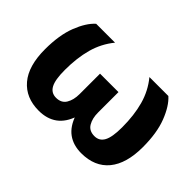

<svg xmlns="http://www.w3.org/2000/svg" viewBox="-99 -748 996 996"><g transform="rotate(45 399.5 -250.0)"><path d="M242.9 14.6Q303.2 14.6 343.9 -15Q384.5 -44.7 404.3 -105.7H395.3Q415.8 -43.5 456.1 -14.4Q496.3 14.6 554.2 14.6Q653.3 14.6 706.1 -49.3Q758.8 -113.3 758.8 -234.1Q758.8 -338.1 731.1 -409.3Q703.4 -480.5 664.6 -515.1H525.6Q571.3 -459.5 590.7 -389.2Q610.1 -318.8 610.1 -230.5Q610.1 -158.9 593.1 -127.7Q576.2 -96.4 540.5 -96.4Q501.5 -96.4 484.4 -125.1Q467.3 -153.8 467.3 -196.3V-346.4H332V-196.3Q332 -153.8 314.8 -125.1Q297.6 -96.4 259 -96.4Q223.1 -96.4 206.2 -127.7Q189.2 -158.9 189.2 -230.5Q189.2 -319.1 208.5 -389.3Q227.8 -459.5 273.4 -515.1H134.8Q95.9 -480.5 68.2 -409.3Q40.5 -338.1 40.5 -234.1Q40.5 -111.8 94.1 -48.6Q147.7 14.6 242.9 14.6Z"/></g></svg>

Font: Roboto Flex
Style: Regular
Weight: 400
Designer: Berlow after Robertson
Foundry: Google
Version: Version 3.200;gftools[0.9.32]